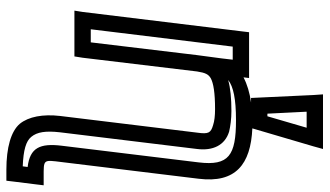

<svg xmlns="http://www.w3.org/2000/svg" viewBox="-230 -544 1008 587"><g transform="rotate(90 273.5 -251.0)"><path d="M149 -350 143 -300 110 -25H70L123 -459H163L159 -425L149 -350ZM426 64C418 130 432 161 491 168L489 183C439 181 412 173 399 157C384 139 380 113 385 69L436 -350C442 -398 425 -435 383 -448C366 -452 344 -455 320 -455C282 -455 249 -452 225 -445C245 -461 283 -469 348 -469C456 -469 488 -447 477 -355L426 64ZM378 -536 428 -706 436 -735H407H299H269L271 -706L279 -536L280 -515H294C264 -511 238 -503 217 -492L219 -509H194H104H79L76 -484L17 0L13 25H38H128H153L157 0L199 -350C203 -376 208 -385 220 -392C235 -400 264 -405 314 -405C335 -405 351 -403 363 -399C387 -392 391 -385 386 -350L335 69C329 121 337 165 359 192C382 219 432 233 499 233H508H533L536 208L544 144L547 119H522C467 119 469 121 476 64L527 -355C541 -468 483 -514 373 -519L378 -536ZM336 -565H328L322 -685H371L336 -565Z"/></g></svg>

Font: Gamestation Display Outline
Style: Italic
Weight: 400
Designer: Jonas Hecksher
Foundry: Jonas Hecksher, Playtypeª, e-types AS
Version: Version 1.003